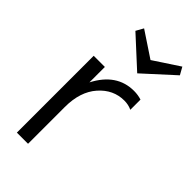

<svg xmlns="http://www.w3.org/2000/svg" viewBox="-221 -766 827 827"><g transform="rotate(45 192.5 -352.5)"><path d="M385 -671 249 -547 114 -671 133 -705 249 -628 366 -705ZM131 -374Q188 -484 293 -484Q317 -484 339 -477V-415Q318 -425 293 -425Q226 -425 178.5 -371Q131 -317 131 -224V0H63V-468H131Z"/></g></svg>

Font: Didact Gothic
Style: Regular
Weight: 400
Designer: Daniel Johnson
Foundry: Daniel Johnson
Version: Version 2.101;PS 002.101;hotconv 1.0.88;makeotf.lib2.5.64775